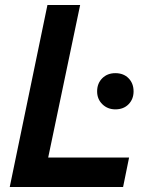

<svg xmlns="http://www.w3.org/2000/svg" viewBox="-20 -749 591 769"><path d="M170 -729H301L173 -118H497L473 0H19ZM369 -383Q369 -415 389.5 -435.5Q410 -456 442 -456Q475 -456 495 -435.5Q515 -415 515 -383Q515 -352 495 -331.5Q475 -311 442 -311Q411 -311 390 -331.5Q369 -352 369 -383Z"/></svg>

Font: Mona Sans SemiBold
Style: Italic
Weight: 600
Italic angle: -11.7°
Designer: Deni Anggara
Foundry: GitHub
Version: Version 2.000